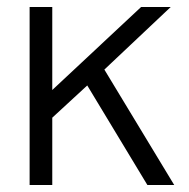

<svg xmlns="http://www.w3.org/2000/svg" viewBox="-20 -531 541 551"><path d="M95 -161V-240L385 -511H470L259 -312L248 -302ZM65 0V-511H130V0ZM403 0 220 -303 267 -352 480 0Z"/></svg>

Font: TikTok Sans 24pt Light
Style: Regular
Weight: 300
Version: Version 4.000